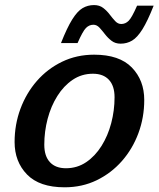

<svg xmlns="http://www.w3.org/2000/svg" viewBox="-20 -746 643 776"><path d="M360.5 -525Q462.5 -525 512.8 -473.2Q563 -421.5 563 -342Q563 -271.5 539.5 -208Q516 -144.5 472.8 -95.2Q429.5 -46 370.8 -17.5Q312 11 241 11Q139.5 11 89.2 -40.8Q39 -92.5 39 -172Q39 -242.5 62.5 -306Q86 -369.5 129 -418.8Q172 -468 231 -496.5Q290 -525 360.5 -525ZM246.5 -66Q292 -66 328.2 -90.5Q364.5 -115 390.2 -156Q416 -197 429.5 -248.2Q443 -299.5 443 -353Q443 -399 420.2 -423.5Q397.5 -448 355.5 -448Q310 -448 273.8 -423.5Q237.5 -399 211.8 -358Q186 -317 172.5 -265.8Q159 -214.5 159 -161Q159 -115 181.8 -90.5Q204.5 -66 246.5 -66ZM601 -723Q576.5 -661 555.8 -627.8Q535 -594.5 514 -582Q493 -569.5 467.5 -569.5Q446 -569.5 431 -581Q416 -592.5 404.2 -607.8Q392.5 -623 381.8 -634.5Q371 -646 357.5 -646Q340.5 -646 327.5 -633Q314.5 -620 293.5 -572H226.5Q251 -634 271.8 -667.2Q292.5 -700.5 313.5 -713Q334.5 -725.5 360 -725.5Q382 -725.5 397 -714Q412 -702.5 423.5 -687.2Q435 -672 445.8 -660.5Q456.5 -649 470 -649Q487 -649 500 -662Q513 -675 534 -723Z"/></svg>

Font: Newsreader Caption Medium
Style: Italic
Weight: 500
Italic angle: -17°
Designer: Hugues Gentile
Foundry: Production Type
Version: Version 1.001